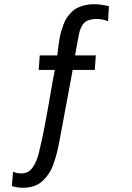

<svg xmlns="http://www.w3.org/2000/svg" viewBox="-20 -721 621 903"><path d="M237.8 -392.1H162.1L167 -460.4H249.5Q252 -483.9 253.7 -497.8Q255.4 -511.7 259.3 -534.7Q263.2 -557.6 267.3 -571.8Q271.5 -585.9 278.6 -605.5Q285.6 -625 294.2 -637.2Q302.7 -649.4 315.4 -662.8Q328.1 -676.3 343.3 -683.8Q358.4 -691.4 378.4 -696.3Q398.4 -701.2 422.4 -701.2Q454.1 -701.2 492.2 -691.9L488.3 -621.1Q461.4 -631.8 435.1 -631.8Q394.5 -631.8 376.2 -613.5Q357.9 -595.2 350.6 -556.2L333 -460.4H430.7L425.8 -392.1H321.8L259.8 -58.6Q253.4 -25.4 247.3 -1.5Q241.2 22.5 231.7 49.8Q222.2 77.1 209.5 95.7Q196.8 114.3 179.7 130.4Q162.6 146.5 139.2 154.3Q115.7 162.1 86.4 162.1Q64 162.1 35.6 154.3L41.5 86.9Q62 94.7 79.6 94.7Q112.8 94.7 132.3 68.4Q151.9 42 163.1 -3.4Q176.8 -58.6 189.5 -124.5Q202.1 -190.4 215.6 -269.3Q229 -348.1 237.8 -392.1Z"/></svg>

Font: RGR Online_21
Style: Regular
Weight: 400
Italic angle: -12°
Designer: vernon adams
Foundry: vernon adams
Version: Version 1.000